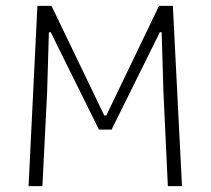

<svg xmlns="http://www.w3.org/2000/svg" viewBox="-20 -632 715 652"><path d="M107 -612H155L334 -240H341L520 -612H567L598 0H550L535 -319L529 -522L523 -523L359 -192H316L152 -523L146 -522L140 -319L124 0H77Z"/></svg>

Font: Athiti Light
Style: Regular
Weight: 300
Designer: CadsonDemak Team
Foundry: CadsonDemak
Version: Version 1.032